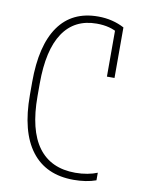

<svg xmlns="http://www.w3.org/2000/svg" viewBox="-84 -801 669 872"><g transform="rotate(10 250.0 -365.0)"><path d="M316 10Q188 10 121 -78Q54 -166 54 -335V-395Q54 -564 116 -652Q178 -740 298 -740Q332 -740 362.5 -732.5Q393 -725 419 -711V-478H384V-710L401 -680Q360 -707 297 -707Q195 -707 142 -628Q89 -549 89 -394V-336Q89 -180 147 -101.5Q205 -23 318 -23Q347 -23 373.5 -28Q400 -33 419 -41V-6Q397 2 370.5 6Q344 10 316 10Z"/></g></svg>

Font: M PLUS Code Latin ExtraLight
Style: Regular
Weight: 250
Designer: Coji Morishita
Foundry: UNDERFOREST DESIGN
Version: Version 1.002; ttfautohint (v1.8.3)